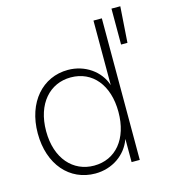

<svg xmlns="http://www.w3.org/2000/svg" viewBox="-114 -853 845 953"><g transform="rotate(-15 309.0 -377.0)"><path d="M258.8 8.3C346.2 8.3 418.9 -43 445.3 -117.2H446.3V0H488.3V-727.5H445.3V-397H444.8C420.9 -471.2 346.2 -523.9 258.8 -523.9C128.4 -523.9 33.2 -417.5 33.2 -257.8C33.2 -97.2 127.4 8.3 258.8 8.3ZM262.7 -31.2C155.8 -31.2 76.2 -116.2 76.2 -257.8C76.2 -399.4 155.8 -484.4 262.7 -484.4C374 -484.4 447.8 -396.5 447.8 -257.8C447.8 -119.1 374 -31.2 262.7 -31.2ZM546.9 -577.1H579.6L592.3 -761.7H546.9Z"/></g></svg>

Font: Raveo Display Display ExLight
Style: Regular
Weight: 200
Designer: Jakub Foglar, Rasmus Andersson (Inter)
Foundry: Jakubfoglar.com
Version: Version 1.100;Glyphs 3.2.3 (3260)